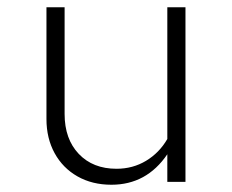

<svg xmlns="http://www.w3.org/2000/svg" viewBox="-20 -501 640 529"><path d="M287 8Q234 8 193.5 -15Q153 -38 130.5 -79Q108 -120 108 -173V-481H158V-187Q158 -118 197 -77Q236 -36 301 -36Q346 -36 382.5 -58Q419 -80 441 -118V-481H491V0H441V-76Q384 8 287 8Z"/></svg>

Font: Red Hat Mono
Style: Regular
Weight: 300
Monospace: yes
Designer: Pentagram, MCKL
Foundry: Pentagram, MCKL
Version: Version 1.023